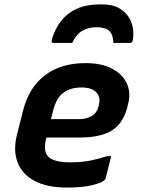

<svg xmlns="http://www.w3.org/2000/svg" viewBox="-20 -835 640 867"><path d="M416 -712Q379 -712 351 -695.5Q323 -679 306 -641H224Q215 -641 213.5 -645Q212 -649 216 -663Q266 -815 429 -815H442Q492 -815 524.5 -794Q557 -773 571.5 -738Q586 -703 581 -662Q580 -649 576 -645Q572 -641 562 -641H492Q491 -679 473.5 -695.5Q456 -712 416 -712ZM366 -550Q439 -550 487 -524.5Q535 -499 553.5 -456.5Q572 -414 558 -364L554 -347Q534 -275 483 -244.5Q432 -214 339 -214H190L188 -207Q175 -156 195 -131Q218 -102 297 -102Q347 -102 386 -109.5Q425 -117 464 -130H482Q476 -106 470 -81Q464 -56 457 -30Q456 -26 452 -22Q439 -9 394.5 1.5Q350 12 283 12Q193 12 136.5 -18Q80 -48 59.5 -101.5Q39 -155 56 -224L85 -339Q111 -440 183 -495Q255 -550 366 -550ZM348 -440Q298 -440 266 -416Q234 -392 220 -336L210 -297H337Q371 -297 395 -311.5Q419 -326 426 -359Q436 -397 414 -419Q404 -429 388 -434.5Q372 -440 348 -440Z"/></svg>

Font: Recursive Mn Lnr St
Style: Bold Italic
Weight: 700
Italic angle: -15°
Monospace: yes
Version: Version 1.079;hotconv 1.0.112;makeotfexe 2.5.65598; ttfautoh